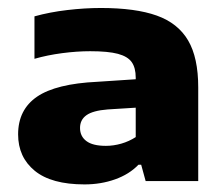

<svg xmlns="http://www.w3.org/2000/svg" viewBox="-20 -770 576 493"><path d="M489 -545.5V-305H354L342.5 -347H335.5Q312 -322.5 275.5 -309.5Q239 -296.5 197 -296.5Q112 -296.5 69.2 -331.5Q26.5 -366.5 26.5 -425Q26.5 -488.5 75.2 -521.8Q124 -555 230 -560L328.5 -566.5V-570.5Q328.5 -596 318.2 -610.5Q308 -625 282.8 -631.8Q257.5 -638.5 211.5 -638.5Q177.5 -638.5 139.5 -633.5Q101.5 -628.5 68.5 -619V-728Q108 -739 152.8 -744.2Q197.5 -749.5 239 -749.5Q328 -749.5 382.5 -730Q437 -710.5 463 -666.2Q489 -622 489 -545.5ZM328.5 -418V-493.5L256.5 -489Q218.5 -486 202 -474.2Q185.5 -462.5 185.5 -441.5Q185.5 -420 201.8 -407.8Q218 -395.5 252 -395.5Q271.5 -395.5 291.5 -401.2Q311.5 -407 328.5 -418Z"/></svg>

Font: Encode Sans Expanded
Style: Bold
Weight: 700
Width: 7
Designer: Multiple Designers
Foundry: Impallari Type
Version: Version 2.000